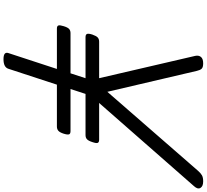

<svg xmlns="http://www.w3.org/2000/svg" viewBox="-62 -1108 1184 1100"><g transform="rotate(90 530.0 -558.0)"><path d="M319 14Q275 14 284 -14L375 -292H144Q129 -292 126 -300.5Q123 -309 130 -331Q137 -354 146 -362Q155 -370 170 -370H400L428 -456H193Q178 -456 174.5 -464.5Q171 -473 178 -495Q186 -518 195 -526Q204 -534 219 -534H428L300 -1085Q296 -1105 306.5 -1117.5Q317 -1130 343 -1130Q366 -1130 374 -1121Q382 -1112 386 -1094L506 -581L959 -1101Q972 -1116 984.5 -1123Q997 -1130 1019 -1130Q1047 -1130 1056.5 -1114.5Q1066 -1099 1047 -1078L570 -534H780Q795 -534 798.5 -526Q802 -518 794 -495Q787 -473 778 -464.5Q769 -456 754 -456H518L490 -370H731Q746 -370 749.5 -362Q753 -354 746 -331Q739 -309 729.5 -300.5Q720 -292 705 -292H465L374 -14Q365 14 319 14Z"/></g></svg>

Font: Playwrite CU
Style: Regular
Weight: 400
Designer: Veronika Burian, José Scaglione
Foundry: TypeTogether
Version: Version 1.002